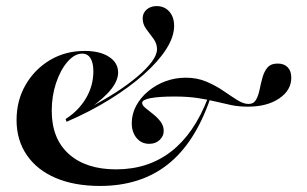

<svg xmlns="http://www.w3.org/2000/svg" viewBox="-20 -594 1000 625"><path d="M305.6 11.3Q222.6 11.3 161.7 -14.5Q100.8 -40.3 67.3 -89.1Q33.9 -137.9 33.9 -203.2Q33.9 -266.9 63.3 -317.7Q92.7 -368.5 142.7 -398.4Q192.7 -428.2 255.6 -428.2Q305.6 -428.2 335.1 -408.9Q364.5 -389.5 364.5 -358.1Q364.5 -332.3 342.3 -304Q320.2 -275.8 271 -240.3L267.7 -241.9Q316.1 -266.9 356.9 -293.1Q397.6 -319.4 427.8 -345.2Q458.1 -371 474.6 -393.5Q491.1 -416.1 491.1 -433.9Q491.1 -452.4 479.4 -468.1Q467.7 -483.9 456 -499.6Q444.4 -515.3 444.4 -533.9Q444.4 -551.6 457.3 -562.9Q470.2 -574.2 489.5 -574.2Q515.3 -574.2 531 -556.5Q546.8 -538.7 546.8 -509.7Q546.8 -474.2 521 -433.9Q495.2 -393.5 448 -351.6Q400.8 -309.7 337.1 -270.2Q273.4 -230.6 196.8 -197.6L193.5 -206.5Q236.3 -233.9 260.1 -274.6Q283.9 -315.3 283.9 -362.1Q283.9 -389.5 274.6 -404.4Q265.3 -419.4 247.6 -419.4Q222.6 -419.4 199.6 -392.7Q176.6 -366.1 162.5 -323.8Q148.4 -281.5 148.4 -233.1Q148.4 -142.7 204 -92.7Q259.7 -42.7 358.1 -42.7Q462.1 -42.7 537.1 -100.8Q612.1 -158.9 656.5 -274.2L664.5 -273.4Q614.5 -128.2 525.8 -58.5Q437.1 11.3 305.6 11.3ZM466.1 -125.8Q440.3 -125.8 424.6 -144.8Q408.9 -163.7 408.9 -193.5Q408.9 -222.6 423 -249.2Q437.1 -275.8 462.1 -296.8Q487.1 -317.7 518.5 -329.4Q550 -341.1 584.7 -341.1Q621.8 -341.1 652 -328.2Q682.3 -315.3 706.9 -298.4Q731.5 -281.5 752 -268.5Q772.6 -255.6 788.7 -255.6Q805.6 -255.6 813.3 -269Q821 -282.3 825 -302Q829 -321.8 834.3 -341.1Q839.5 -360.5 850.4 -373.8Q861.3 -387.1 883.9 -387.1Q904.8 -387.1 916.5 -375Q928.2 -362.9 928.2 -341.1Q928.2 -300 888.7 -273.4Q849.2 -246.8 787.1 -246.8Q757.3 -246.8 732.3 -252Q707.3 -257.3 681 -263.7Q654.8 -270.2 622.6 -275Q590.3 -279.8 547.6 -279.8Q498.4 -279.8 470.6 -274.6Q442.7 -269.4 442.7 -258.9Q442.7 -251.6 453.2 -242.7Q463.7 -233.9 477.8 -223Q491.9 -212.1 502.4 -198.4Q512.9 -184.7 512.9 -167.7Q512.9 -150.8 499.6 -138.3Q486.3 -125.8 466.1 -125.8Z"/></svg>

Font: Playfair 144pt
Style: Bold Italic
Weight: 700
Italic angle: -15.6°
Designer: Claus Eggers Sørensen
Foundry: Claus Eggers Sørensen
Version: Version 2.203